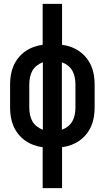

<svg xmlns="http://www.w3.org/2000/svg" viewBox="-20 -755 540 990"><path d="M200 215V4Q176 1 153 -7.5Q130 -16 110 -30Q90 -44 74.5 -63.5Q59 -83 49.5 -105Q40 -127 36 -151.5Q32 -176 32 -200V-320Q32 -344 36 -368.5Q40 -393 49.5 -415Q59 -437 74.5 -456.5Q90 -476 110 -490Q130 -504 153 -512.5Q176 -521 200 -524V-735H300V-524Q324 -521 347 -512.5Q370 -504 390 -490Q410 -476 425.5 -456.5Q441 -437 450.5 -415Q460 -393 464 -368.5Q468 -344 468 -320V-200Q468 -176 464 -151.5Q460 -127 450.5 -105Q441 -83 425.5 -63.5Q410 -44 390 -30Q370 -16 347 -7.5Q324 1 300 4V215ZM201 -86V-434Q184 -428 169.5 -416.5Q155 -405 146.5 -389.5Q138 -374 134.5 -356Q131 -338 131 -320V-200Q131 -182 134.5 -164Q138 -146 146.5 -130.5Q155 -115 169.5 -103.5Q184 -92 201 -86ZM299 -86Q316 -92 330.5 -103.5Q345 -115 353.5 -130.5Q362 -146 365.5 -164Q369 -182 369 -200V-320Q369 -338 365.5 -356Q362 -374 353.5 -389.5Q345 -405 330.5 -416.5Q316 -428 299 -434Z"/></svg>

Font: Iosevka Curly Semibold
Style: Regular
Weight: 600
Monospace: yes
Designer: Belleve Invis
Foundry: Belleve Invis
Version: Version 22.1.2; ttfautohint (v1.8.4)